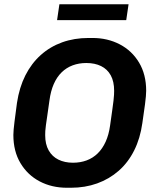

<svg xmlns="http://www.w3.org/2000/svg" viewBox="-20 -875 743 905"><path d="M296 10Q224 10 167 -20Q110 -50 76.5 -106Q43 -162 43 -239Q43 -259 48.5 -302.5Q54 -346 60 -390Q71 -463 99.5 -519.5Q128 -576 172 -615.5Q216 -655 273 -675.5Q330 -696 397 -696H416Q487 -696 544.5 -666Q602 -636 635.5 -580Q669 -524 669 -447Q669 -426 663.5 -383.5Q658 -341 651 -295Q641 -223 612.5 -166Q584 -109 539.5 -70Q495 -31 438 -10.5Q381 10 314 10ZM324 -108Q359 -108 388.5 -119Q418 -130 440.5 -152Q463 -174 478 -207Q493 -240 499 -284Q505 -327 509 -355Q513 -383 515 -400.5Q517 -418 517.5 -428.5Q518 -439 518 -447Q518 -491 502 -520Q486 -549 456.5 -563.5Q427 -578 387 -578Q352 -578 322.5 -567Q293 -556 270.5 -534Q248 -512 233.5 -479Q219 -446 213 -401Q207 -358 203 -330.5Q199 -303 196.5 -285.5Q194 -268 193.5 -257.5Q193 -247 193 -238Q193 -195 209.5 -166Q226 -137 255.5 -122.5Q285 -108 324 -108ZM249 -780 260 -855H586L575 -780Z"/></svg>

Font: Chivo Medium SemiBold
Style: Italic
Weight: 600
Italic angle: -8.05°
Version: Version 2.002